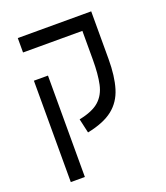

<svg xmlns="http://www.w3.org/2000/svg" viewBox="-147 -687 879 1014"><g transform="rotate(-20 293.0 -180.5)"><path d="M484.9 -585.9V-318.4Q484.9 -222.2 464.8 -155.8Q444.8 -89.4 394 -49.3Q343.3 -9.3 250.5 9.3L232.4 -70.8Q308.6 -85.9 345.5 -118.9Q382.3 -151.9 394 -206.8Q405.8 -261.7 405.8 -343.3V-504.9H72.3V-585.9ZM154.3 224.6H75.2V-345.2H154.3Z"/></g></svg>

Font: Cascadia Mono NF SemiLight
Style: Regular
Weight: 350
Monospace: yes
Designer: Aaron Bell
Foundry: Saja Typeworks
Version: Version 2404.023; ttfautohint (v1.8.4)